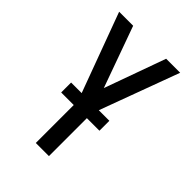

<svg xmlns="http://www.w3.org/2000/svg" viewBox="-215 -617 930 930"><g transform="rotate(45 250.0 -152.5)"><path d="M205 215V-76L41 -520H137L250 -206L363 -520H459L295 -76V215ZM119 -45V-113H381V-45Z"/></g></svg>

Font: Iosevka Term Medium
Style: Regular
Weight: 500
Monospace: yes
Designer: Belleve Invis
Foundry: Belleve Invis
Version: Version 26.3.1